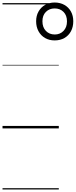

<svg xmlns="http://www.w3.org/2000/svg" viewBox="-20 -1020 602 1525"><path d="M414 -699Q371 -699 338 -718Q305 -737 286 -771.5Q267 -806 267 -851Q267 -895 286 -928.5Q305 -962 338 -981Q371 -1000 414 -1000Q458 -1000 491.5 -981Q525 -962 543.5 -928.5Q562 -895 562 -851Q562 -806 543.5 -771.5Q525 -737 491.5 -718Q458 -699 414 -699ZM415 -746Q457 -746 484.5 -774.5Q512 -803 512 -850Q512 -898 484.5 -925.5Q457 -953 414 -953Q372 -953 344.5 -925.5Q317 -898 317 -851Q317 -803 344.5 -774.5Q372 -746 415 -746ZM0 475H447V485H0ZM0 -20H447V0H0ZM0 -505H447V-500H0ZM0 -995H447V-985H0Z"/></svg>

Font: Playwrite CZ Guides
Style: Regular
Weight: 400
Designer: Veronika Burian, José Scaglione
Foundry: TypeTogether
Version: Version 1.003